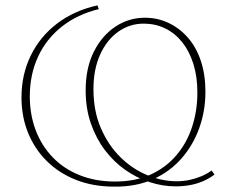

<svg xmlns="http://www.w3.org/2000/svg" viewBox="-20 -689 845 715"><path d="M405 6Q327 6 263.5 -19Q200 -44 154.5 -89Q109 -134 84.5 -194.5Q60 -255 60 -326Q60 -412 95 -483Q130 -554 193.5 -602Q257 -650 343 -669L348 -655Q269 -636 211 -590.5Q153 -545 122 -478.5Q91 -412 91 -330Q91 -262 113 -204Q135 -146 176.5 -103Q218 -60 277 -36.5Q336 -13 408 -13Q484 -13 541 -39Q598 -65 637 -111Q676 -157 695.5 -217Q715 -277 715 -344Q715 -404 700 -451.5Q685 -499 658 -532.5Q631 -566 594.5 -583.5Q558 -601 515 -601Q463 -601 420.5 -571Q378 -541 353 -486Q328 -431 328 -357Q328 -275 356 -211Q384 -147 429 -103Q474 -59 529 -36.5Q584 -14 638 -14Q663 -14 686 -19Q709 -24 729.5 -32.5Q750 -41 768 -54L779 -39Q759 -24 735.5 -14Q712 -4 686.5 0.5Q661 5 634 5Q586 5 538 -10.5Q490 -26 447 -56Q404 -86 371 -129.5Q338 -173 318.5 -229Q299 -285 299 -352Q299 -436 329.5 -496.5Q360 -557 410 -590Q460 -623 519 -623Q567 -623 608 -603.5Q649 -584 680 -548.5Q711 -513 728 -462Q745 -411 745 -347Q745 -276 722 -212Q699 -148 655.5 -98.5Q612 -49 549 -21Q486 7 405 6Z"/></svg>

Font: Ysabeau Office Thin
Style: Regular
Weight: 250
Designer: Christian Thalmann (Catharsis Fonts)
Version: Version 2.001;gftools[0.9.30]; featfreeze: tnum,lnum,ss02